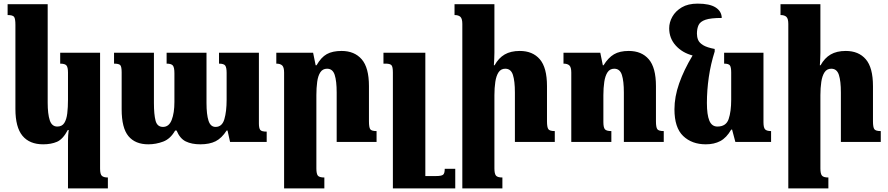

<svg xmlns="http://www.w3.org/2000/svg" viewBox="-20 -783 4900 1059"><path d="M355 256V-8Q355 -22 356 -37Q357 -52 359 -66H354Q327 -15 294.5 -1Q262 13 218 13Q143 13 104 -34Q65 -81 65 -182V-646Q65 -679 58 -689.5Q51 -700 22 -700V-760H243V-217Q243 -154 254.5 -119.5Q266 -85 296 -85Q322 -85 334.5 -104.5Q347 -124 351 -157.5Q355 -191 355 -233V-383Q355 -412 346.5 -422Q338 -432 312 -432V-492H532V147Q532 178 542 187Q552 196 575 196V256Z M1188 -492H1408V-102Q1408 -77 1415 -67Q1422 -57 1451 -57V0H1249L1235 -63H1230Q1203 -21 1169.5 -4Q1136 13 1085 13Q1037 13 1004.5 -3Q972 -19 954 -63H946Q920 -17 880 -2Q840 13 798 13Q726 13 688.5 -32Q651 -77 651 -180V-384Q651 -415 643.5 -423.5Q636 -432 609 -432V-492H829V-215Q829 -152 838 -117.5Q847 -83 879 -83Q912 -83 927 -121.5Q942 -160 942 -221V-379Q942 -411 933.5 -421.5Q925 -432 899 -432V-492H1119V-215Q1119 -152 1130 -117.5Q1141 -83 1169 -83Q1205 -83 1217.5 -125.5Q1230 -168 1230 -233V-381Q1230 -410 1222.5 -421Q1215 -432 1188 -432Z M2057 -60V0H1837V-273Q1837 -336 1826 -370Q1815 -404 1784 -404Q1760 -404 1747 -384.5Q1734 -365 1729.5 -331.5Q1725 -298 1725 -258V146Q1725 175 1733 185.5Q1741 196 1769 196V256H1547V-383Q1547 -412 1536.5 -422Q1526 -432 1504 -432V-492H1707L1721 -423H1726Q1751 -467 1782.5 -484.5Q1814 -502 1864 -502Q1935 -502 1975 -456Q2015 -410 2015 -308V-114Q2015 -81 2022 -70.5Q2029 -60 2057 -60Z M2491 148V256H2147V-383Q2147 -415 2139 -423.5Q2131 -432 2107 -432H2095V-492H2326V188H2385Q2414 188 2423.5 181Q2433 174 2433 148Z M3040 -60V0H2820V-273Q2820 -336 2809 -370Q2798 -404 2767 -404Q2743 -404 2730 -384.5Q2717 -365 2712 -331.5Q2707 -298 2707 -258V146Q2707 175 2715.5 185.5Q2724 196 2751 196V256H2530V-651Q2530 -680 2519.5 -690Q2509 -700 2487 -700V-760H2707V-492Q2707 -474 2706 -456.5Q2705 -439 2704 -423H2708Q2730 -463 2763.5 -482.5Q2797 -502 2847 -502Q2918 -502 2957.5 -456Q2997 -410 2997 -308V-114Q2997 -81 3004.5 -70.5Q3012 -60 3040 -60Z M3641 -60V0H3421V-273Q3421 -336 3410 -370Q3399 -404 3368 -404Q3344 -404 3331 -384.5Q3318 -365 3313 -331.5Q3308 -298 3308 -258V-110Q3308 -80 3316.5 -70Q3325 -60 3352 -60V0H3131V-383Q3131 -412 3120.5 -422Q3110 -432 3088 -432V-492H3291L3305 -423H3309Q3335 -465 3366.5 -483.5Q3398 -502 3448 -502Q3519 -502 3558.5 -456Q3598 -410 3598 -308V-114Q3598 -81 3605.5 -70.5Q3613 -60 3641 -60Z M3873 13Q3796 13 3748 -33Q3700 -79 3700 -180Q3700 -249 3726 -323Q3752 -397 3800 -477Q3743 -492 3707 -532Q3671 -572 3671 -627Q3671 -660 3688.5 -691Q3706 -722 3740.5 -742.5Q3775 -763 3828 -763Q3894 -763 3927 -742Q3960 -721 3961 -684Q3900 -684 3871 -674Q3842 -664 3833 -644.5Q3824 -625 3824 -597Q3824 -579 3830.5 -563Q3837 -547 3858 -534Q3879 -521 3922 -513V-499Q3900 -430 3889.5 -357.5Q3879 -285 3879 -215Q3879 -150 3892.5 -117.5Q3906 -85 3937 -85Q3985 -85 3999 -126.5Q4013 -168 4013 -233V-383Q4013 -412 4006 -422Q3999 -432 3974 -432V-492H4191V-109Q4191 -78 4200.5 -69Q4210 -60 4233 -60V0H4036L4018 -68H4013Q3987 -23 3953 -5Q3919 13 3873 13Z M4838 -60V0H4618V-273Q4618 -336 4607 -370Q4596 -404 4565 -404Q4541 -404 4528 -384.5Q4515 -365 4510 -331.5Q4505 -298 4505 -258V146Q4505 175 4513.5 185.5Q4522 196 4549 196V256H4328V-651Q4328 -680 4317.5 -690Q4307 -700 4285 -700V-760H4505V-492Q4505 -474 4504 -456.5Q4503 -439 4502 -423H4506Q4528 -463 4561.5 -482.5Q4595 -502 4645 -502Q4716 -502 4755.5 -456Q4795 -410 4795 -308V-114Q4795 -81 4802.5 -70.5Q4810 -60 4838 -60Z"/></svg>

Font: Noto Serif Armenian SemiCondensed Black
Style: Regular
Weight: 900
Width: 4
Designer: Monotype Design Team
Foundry: Monotype Imaging Inc.
Version: Version 2.008; ttfautohint (v1.8.4.7-5d5b)